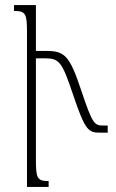

<svg xmlns="http://www.w3.org/2000/svg" viewBox="-20 -734 455 754"><path d="M121 -107V-505H157C213 -505 224 -490 266 -365C315 -219 327 -213 375 -213H403V-241H386C350 -241 343 -248 299 -379C253 -517 234 -534 160 -534H121V-714H35V-691C81 -691 86 -680 86 -607V0H171V-23C126 -23 121 -34 121 -107Z"/></svg>

Font: Noto Serif Armenian ExtraCondensed ExtraLight
Style: Regular
Weight: 200
Width: 2
Designer: Monotype Design Team
Foundry: Monotype Imaging Inc.
Version: Version 2.008